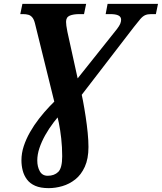

<svg xmlns="http://www.w3.org/2000/svg" viewBox="-20 -734 838 994"><path d="M232 240Q190 240 162.5 228Q135 216 119.5 195Q104 174 97.5 148.5Q91 123 91 96Q91 59 103 22.5Q115 -14 135.5 -50Q156 -86 182 -119.5Q208 -153 237 -183.5Q266 -214 295 -240L278 -139L161 -613Q156 -633 147.5 -643.5Q139 -654 127 -657.5Q115 -661 98 -661H85L96 -714H426L415 -661H392Q360 -661 341 -653Q322 -645 322 -621Q322 -613 323.5 -601Q325 -589 329 -569L397 -260L338 -273L585 -583Q598 -600 602.5 -611Q607 -622 607 -632Q607 -647 593 -654Q579 -661 550 -661H527L537 -714H798L787 -661H763Q744 -661 731.5 -655.5Q719 -650 706.5 -635.5Q694 -621 673 -594L360 -187L394 -282Q402 -252 409.5 -212.5Q417 -173 423.5 -130Q430 -87 434 -46.5Q438 -6 438 27Q438 88 419 129.5Q400 171 369.5 195Q339 219 303 229.5Q267 240 232 240ZM227 176Q261 176 281.5 156Q302 136 302 75Q302 28 297 -17Q292 -62 284.5 -98.5Q277 -135 270 -156L314 -167Q284 -135 258.5 -101.5Q233 -68 214 -34Q195 0 184 33Q173 66 173 97Q173 129 186 152.5Q199 176 227 176Z"/></svg>

Font: Noto Serif
Style: Italic
Weight: 400
Italic angle: -12°
Designer: Monotype Design Team
Foundry: Monotype Imaging Inc.
Version: Version 2.013